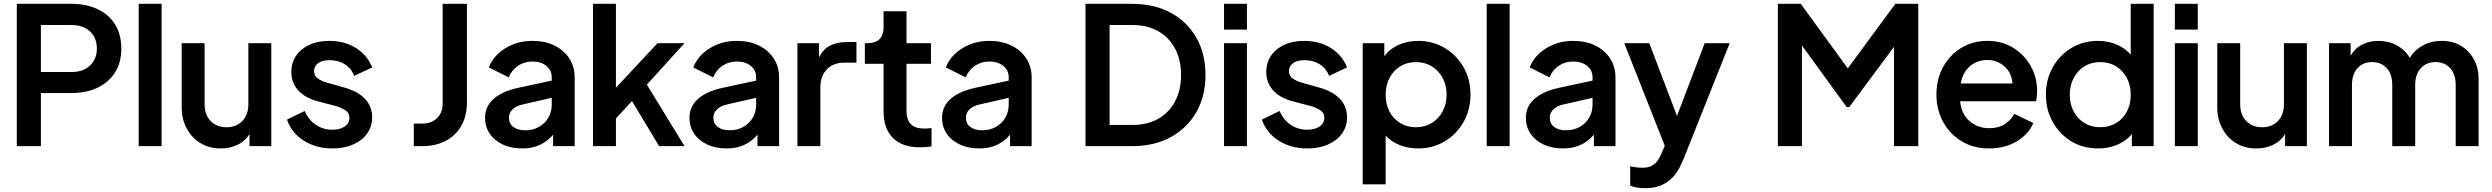

<svg xmlns="http://www.w3.org/2000/svg" viewBox="-20 -765 13042 1005"><path d="M68 0V-745H355Q431 -745 490 -717.5Q549 -690 582 -637.5Q615 -585 615 -511Q615 -437 581.5 -385Q548 -333 489.5 -305.5Q431 -278 355 -278H194V0ZM194 -388H355Q415 -388 451 -422Q487 -456 487 -511Q487 -567 451 -600.5Q415 -634 355 -634H194Z M706 0V-745H826V0Z M1135 12Q1075 12 1029 -16Q983 -44 957 -93Q931 -142 931 -204V-539H1051V-219Q1051 -164 1082.5 -131.5Q1114 -99 1166 -99Q1217 -99 1248.5 -131.5Q1280 -164 1280 -219V-539H1400V0H1286V-63Q1264 -27 1224.5 -7.5Q1185 12 1135 12Z M1720 12Q1636 12 1571.5 -28Q1507 -68 1482 -139L1575 -184Q1596 -136 1634 -111Q1672 -86 1720 -86Q1760 -86 1784.5 -103Q1809 -120 1809 -148Q1809 -175 1786 -189Q1763 -203 1738 -210L1646 -234Q1575 -253 1540 -293Q1505 -333 1505 -388Q1505 -461 1560 -506Q1615 -551 1705 -551Q1784 -551 1843.5 -513.5Q1903 -476 1928 -412L1834 -368Q1819 -407 1785 -428.5Q1751 -450 1705 -450Q1667 -450 1645.5 -434.5Q1624 -419 1624 -393Q1624 -367 1644.5 -353.5Q1665 -340 1689 -333L1785 -306Q1855 -286 1891.5 -246.5Q1928 -207 1928 -151Q1928 -103 1901.5 -66Q1875 -29 1828 -8.5Q1781 12 1720 12Z M2146 0V-118H2190Q2238 -118 2267.5 -146.5Q2297 -175 2297 -223V-745H2424V-227Q2424 -158 2395 -107Q2366 -56 2313.5 -28Q2261 0 2190 0Z M2715 12Q2655 12 2611 -9Q2567 -30 2543 -66Q2519 -102 2519 -148Q2519 -208 2564 -247.5Q2609 -287 2691 -305L2868 -343V-360Q2868 -397 2840 -420Q2812 -443 2767 -443Q2724 -443 2691 -420.5Q2658 -398 2643 -360L2539 -412Q2562 -473 2624.5 -512Q2687 -551 2767 -551Q2833 -551 2882.5 -526.5Q2932 -502 2960 -459Q2988 -416 2988 -360V0H2875V-60Q2814 12 2715 12ZM2644 -149Q2644 -118 2667 -100.5Q2690 -83 2729 -83Q2769 -83 2800.5 -100.5Q2832 -118 2850 -148.5Q2868 -179 2868 -217V-253L2715 -218Q2682 -211 2663 -192.5Q2644 -174 2644 -149Z M3084 0V-745H3204V-306L3422 -539H3563L3366 -322L3563 0H3430L3288 -236L3204 -145V0Z M3785 12Q3725 12 3681 -9Q3637 -30 3613 -66Q3589 -102 3589 -148Q3589 -208 3634 -247.5Q3679 -287 3761 -305L3938 -343V-360Q3938 -397 3910 -420Q3882 -443 3837 -443Q3794 -443 3761 -420.5Q3728 -398 3713 -360L3609 -412Q3632 -473 3694.5 -512Q3757 -551 3837 -551Q3903 -551 3952.5 -526.5Q4002 -502 4030 -459Q4058 -416 4058 -360V0H3945V-60Q3884 12 3785 12ZM3714 -149Q3714 -118 3737 -100.5Q3760 -83 3799 -83Q3839 -83 3870.5 -100.5Q3902 -118 3920 -148.5Q3938 -179 3938 -217V-253L3785 -218Q3752 -211 3733 -192.5Q3714 -174 3714 -149Z M4154 0V-539H4267V-464Q4288 -508 4325.5 -526.5Q4363 -545 4413 -545H4463V-437H4398Q4343 -437 4308.5 -402.5Q4274 -368 4274 -305V0Z M4794 6Q4703 6 4654 -43Q4605 -92 4605 -181V-431H4507V-539H4523Q4562 -539 4583.5 -560Q4605 -581 4605 -620V-706H4725V-539H4853V-431H4725V-181Q4725 -158 4733 -137.5Q4741 -117 4761.5 -104.5Q4782 -92 4820 -92Q4837 -92 4856 -95V1Q4842 4 4825 5Q4808 6 4794 6Z M5107 12Q5047 12 5003 -9Q4959 -30 4935 -66Q4911 -102 4911 -148Q4911 -208 4956 -247.5Q5001 -287 5083 -305L5260 -343V-360Q5260 -397 5232 -420Q5204 -443 5159 -443Q5116 -443 5083 -420.5Q5050 -398 5035 -360L4931 -412Q4954 -473 5016.5 -512Q5079 -551 5159 -551Q5225 -551 5274.5 -526.5Q5324 -502 5352 -459Q5380 -416 5380 -360V0H5267V-60Q5206 12 5107 12ZM5036 -149Q5036 -118 5059 -100.5Q5082 -83 5121 -83Q5161 -83 5192.5 -100.5Q5224 -118 5242 -148.5Q5260 -179 5260 -217V-253L5107 -218Q5074 -211 5055 -192.5Q5036 -174 5036 -149Z M5662 0V-745H5905Q6022 -745 6108.5 -698Q6195 -651 6242.5 -567Q6290 -483 6290 -373Q6290 -263 6242.5 -179Q6195 -95 6108.5 -47.5Q6022 0 5905 0ZM5788 -111H5908Q5985 -111 6042 -143Q6099 -175 6130.5 -234Q6162 -293 6162 -373Q6162 -452 6130.5 -511Q6099 -570 6042 -602Q5985 -634 5908 -634H5788Z M6387 -610V-745H6507V-610ZM6387 0V-539H6507V0Z M6823 12Q6739 12 6674.5 -28Q6610 -68 6585 -139L6678 -184Q6699 -136 6737 -111Q6775 -86 6823 -86Q6863 -86 6887.5 -103Q6912 -120 6912 -148Q6912 -175 6889 -189Q6866 -203 6841 -210L6749 -234Q6678 -253 6643 -293Q6608 -333 6608 -388Q6608 -461 6663 -506Q6718 -551 6808 -551Q6887 -551 6946.5 -513.5Q7006 -476 7031 -412L6937 -368Q6922 -407 6888 -428.5Q6854 -450 6808 -450Q6770 -450 6748.5 -434.5Q6727 -419 6727 -393Q6727 -367 6747.5 -353.5Q6768 -340 6792 -333L6888 -306Q6958 -286 6994.5 -246.5Q7031 -207 7031 -151Q7031 -103 7004.5 -66Q6978 -29 6931 -8.5Q6884 12 6823 12Z M7113 200V-539H7226V-471Q7254 -509 7300.5 -530Q7347 -551 7404 -551Q7480 -551 7542 -514Q7604 -477 7640.5 -413.5Q7677 -350 7677 -270Q7677 -190 7640.5 -126Q7604 -62 7542 -25Q7480 12 7403 12Q7350 12 7305.5 -6Q7261 -24 7233 -56V200ZM7392 -99Q7438 -99 7474 -121Q7510 -143 7531 -181.5Q7552 -220 7552 -269Q7552 -319 7531 -357.5Q7510 -396 7474 -418Q7438 -440 7392 -440Q7345 -440 7309.5 -418Q7274 -396 7253.5 -357.5Q7233 -319 7233 -269Q7233 -220 7253 -181.5Q7273 -143 7309 -121Q7345 -99 7392 -99Z M7762 0V-745H7882V0Z M8163 12Q8103 12 8059 -9Q8015 -30 7991 -66Q7967 -102 7967 -148Q7967 -208 8012 -247.5Q8057 -287 8139 -305L8316 -343V-360Q8316 -397 8288 -420Q8260 -443 8215 -443Q8172 -443 8139 -420.5Q8106 -398 8091 -360L7987 -412Q8010 -473 8072.5 -512Q8135 -551 8215 -551Q8281 -551 8330.5 -526.5Q8380 -502 8408 -459Q8436 -416 8436 -360V0H8323V-60Q8262 12 8163 12ZM8092 -149Q8092 -118 8115 -100.5Q8138 -83 8177 -83Q8217 -83 8248.5 -100.5Q8280 -118 8298 -148.5Q8316 -179 8316 -217V-253L8163 -218Q8130 -211 8111 -192.5Q8092 -174 8092 -149Z M8592 220Q8570 220 8549.5 217Q8529 214 8513 206V105Q8524 108 8541.5 110.5Q8559 113 8575 113Q8609 113 8628.5 101.5Q8648 90 8658.5 73Q8669 56 8676 40L8694 -2L8482 -539H8613L8758 -158L8903 -539H9034L8794 63Q8785 85 8771.5 112Q8758 139 8735 163.5Q8712 188 8677.5 204Q8643 220 8592 220Z M9901 -745H10021V0H9894V-520L9660 -205H9646L9412 -527V0H9286V-745H9406L9652 -407Z M10392 12Q10310 12 10248 -25.5Q10186 -63 10151 -127Q10116 -191 10116 -270Q10116 -351 10151 -414.5Q10186 -478 10246.5 -514.5Q10307 -551 10383 -551Q10459 -551 10517.5 -515Q10576 -479 10609.5 -419.5Q10643 -360 10643 -289Q10643 -275 10641.5 -261Q10640 -247 10637 -235H10240Q10246 -170 10288.5 -132Q10331 -94 10393 -94Q10441 -94 10473.5 -115Q10506 -136 10524 -169L10623 -121Q10599 -63 10537 -25.5Q10475 12 10392 12ZM10383 -451Q10330 -451 10292 -419Q10254 -387 10243 -328H10514Q10511 -382 10473 -416.5Q10435 -451 10383 -451Z M10962 12Q10884 12 10822.5 -25Q10761 -62 10725 -126Q10689 -190 10689 -269Q10689 -349 10725 -413Q10761 -477 10823 -514Q10885 -551 10961 -551Q11015 -551 11059.5 -532Q11104 -513 11133 -479V-745H11253V0H11139V-63Q11109 -27 11062.5 -7.5Q11016 12 10962 12ZM10974 -99Q11020 -99 11056 -120.5Q11092 -142 11112.5 -180.5Q11133 -219 11133 -269Q11133 -319 11112.5 -357.5Q11092 -396 11056 -418Q11020 -440 10974 -440Q10927 -440 10891 -418Q10855 -396 10834.5 -357Q10814 -318 10814 -269Q10814 -220 10834.5 -181.5Q10855 -143 10891 -121Q10927 -99 10974 -99Z M11364 -610V-745H11484V-610ZM11364 0V-539H11484V0Z M11790 12Q11730 12 11684 -16Q11638 -44 11612 -93Q11586 -142 11586 -204V-539H11706V-219Q11706 -164 11737.5 -131.5Q11769 -99 11821 -99Q11872 -99 11903.5 -131.5Q11935 -164 11935 -219V-539H12055V0H11941V-63Q11919 -27 11879.5 -7.5Q11840 12 11790 12Z M12171 0V-539H12284V-473Q12305 -511 12343 -531Q12381 -551 12429 -551Q12483 -551 12526 -527.5Q12569 -504 12594 -462Q12618 -503 12662 -527Q12706 -551 12762 -551Q12818 -551 12861 -525.5Q12904 -500 12929 -455Q12954 -410 12954 -350V0H12834V-320Q12834 -377 12805 -408.5Q12776 -440 12728 -440Q12681 -440 12651.5 -408Q12622 -376 12622 -320V0H12502V-320Q12502 -377 12473 -408.5Q12444 -440 12396 -440Q12349 -440 12320 -408Q12291 -376 12291 -320V0Z"/></svg>

Font: Plus Jakarta Display Medium
Style: Regular
Weight: 500
Designer: Gumpita Rahayu
Foundry: Tokotype Studio
Version: Version 1.000